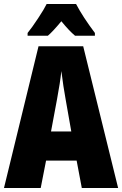

<svg xmlns="http://www.w3.org/2000/svg" viewBox="-20 -947 615 967"><path d="M366 -138H212L185 0H0L174 -714H399L575 0H392ZM311 -444Q299 -509 289 -589Q283 -531 267 -446L237 -285H339ZM458 -781V-767H358Q328 -792 289 -840Q245 -787 221 -767H119V-781Q141 -808 172 -855Q203 -902 215 -927H363Q397 -862 458 -781Z"/></svg>

Font: Noto Sans UI CondBlack
Style: Regular
Weight: 900
Width: 3
Designer: Monotype Design Team
Foundry: Monotype Imaging Inc.
Version: Version 1.001